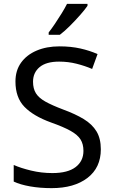

<svg xmlns="http://www.w3.org/2000/svg" viewBox="-20 -964 589 994"><path d="M502 -191Q502 -96 433 -43Q364 10 247 10Q187 10 136 1Q85 -8 51 -24V-110Q87 -94 140.5 -81Q194 -68 251 -68Q331 -68 371.5 -99Q412 -130 412 -183Q412 -218 397 -242Q382 -266 345.5 -286.5Q309 -307 244 -330Q153 -363 106.5 -411Q60 -459 60 -542Q60 -599 89 -639.5Q118 -680 169.5 -702Q221 -724 288 -724Q347 -724 396 -713Q445 -702 485 -684L457 -607Q420 -623 376.5 -634Q333 -645 286 -645Q219 -645 185 -616.5Q151 -588 151 -541Q151 -505 166 -481Q181 -457 215 -438Q249 -419 307 -397Q370 -374 413.5 -347.5Q457 -321 479.5 -284Q502 -247 502 -191ZM433 -934Q421 -916 396 -887.5Q371 -859 342.5 -830.5Q314 -802 290 -784H232V-796Q247 -815 264.5 -841Q282 -867 299 -894.5Q316 -922 327 -944H433Z"/></svg>

Font: Noto Sans Old South Arabian
Style: Regular
Weight: 400
Designer: Monotype Design Team
Foundry: Monotype Imaging Inc.
Version: Version 2.001; ttfautohint (v1.8.4.7-5d5b)